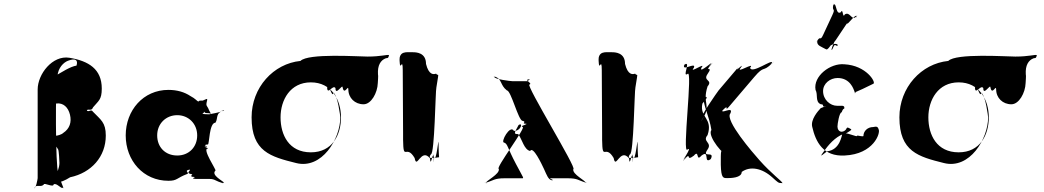

<svg xmlns="http://www.w3.org/2000/svg" viewBox="-20 -1065 6239 1147"><path d="M399 -6C526 -33 612 -129 612 -255C612 -334 582 -349 535 -398C524 -417 507 -389 497 -408C497 -421 498 -385 498 -405C507 -419 526 -397 536 -424C568 -463 588 -468 588 -536C588 -652 510 -701 394 -720C294 -736 205 -623 205 -530V-1C205 4 194 65 185 55C185 42 187 76 187 56C197 34 224 57 242 37C242 24 300 57 300 37C318 24 346 67 356 56C356 43 358 75 358 55C349 33 334 -6 328 -32C311 -57 310 -588 323 -609C327 -661 360 -692 386 -702C430 -719 448 -707 437 -673C402 -668 354 -638 287 -597C268 -583 240 -569 234 -553V-510C240 -507 246 -460 246 -452V-254C267 -254 278 -254 278 -348C285 -352 308 -450 318 -447C358 -451 387 -425 398 -380C409 -335 396 -296 358 -271C348 -261 323 -254 312 -254C298 -240 292 -244 292 -228C298 -208 311 -200 327 -173C332 -167 335 -101 335 -92C335 -64 321 -26 306 -10C290 6 287 1 287 21C297 29 337 34 399 -6Z M731 -256C731 -106 836 15 986 15C1040 15 1033 -1 1099 -26C1115 -32 1075 -45 1113 -52C1122 -45 1083 -31 1127 -24C1136 -24 1103 -8 1141 -8C1153 -5 1112 1 1149 4H1231C1268 4 1262 17 1317 30C1326 30 1281 27 1319 27C1311 15 1239 -19 1267 -46C1276 -46 1184 -178 1222 -178C1230 -180 1179 -192 1215 -192C1224 -192 1177 -188 1215 -188C1225 -188 1184 -200 1222 -202C1231 -202 1229 -332 1267 -332C1285 -359 1264 -392 1319 -404C1328 -404 1279 -407 1317 -407C1309 -394 1222 -382 1231 -382C1231 -382 1183 -383 1190 -386C1206 -395 1194 -402 1199 -398C1205 -391 1203 -389 1225 -389C1248 -387 1242 -378 1229 -406C1218 -437 1208 -428 1216 -460C1223 -484 1211 -471 1191 -464C1169 -464 1171 -464 1165 -458C1158 -460 1146 -477 1118 -491C1082 -515 1038 -528 986 -528C836 -528 731 -406 731 -256ZM919 -256C919 -327 972 -377 1039 -377C1105 -377 1158 -327 1158 -256C1158 -186 1108 -136 1039 -136C967 -136 919 -186 919 -256Z M1656 -364C1656 -468 1714 -573 1837 -573C1961 -573 2017 -468 2017 -364C2017 -259 1965 -155 1837 -155C1706 -155 1656 -259 1656 -364ZM1775 -701C1614 -685 1483 -543 1483 -364C1483 -159 1597 -129 1749 -91C1903 -52 2013 -236 2013 -364C2013 -368 1998 -495 1972 -511C1964 -474 1945 -570 1935 -550C1935 -499 1934 -573 1934 -547C1934 -489 1968 -563 1984 -539C1984 -488 2027 -568 2027 -542C2037 -492 2061 -563 2061 -531C2061 -480 2100 -442 2152 -442C2197 -442 2235 -509 2237 -569C2237 -580 2241 -612 2238 -622C2235 -674 2253 -705 2285 -717C2301 -718 2300 -721 2304 -736C2293 -740 2255 -727 2176 -727C2122 -727 1821 -748 1775 -701Z M2445 -753C2405 -753 2366 -761 2366 -702C2366 -635 2368 -771 2368 -704C2368 -626 2386 -731 2386 -646C2386 -579 2388 -336 2388 -269V-230C2390 -95 2406 -208 2457 -121C2470 -49 2495 -185 2549 -119C2553 -52 2568 -186 2571 -116C2571 -49 2569 -181 2569 -114C2567 -49 2569 -191 2571 -127C2588 -83 2600 -268 2600 -204C2601 -128 2603 -144 2603 -125C2602 -126 2599 -124 2597 -125C2585 -121 2551 -122 2549 -122C2549 -122 2543 -129 2554 -143C2577 -143 2581 -526 2587 -543C2591 -573 2598 -605 2598 -617C2588 -620 2590 -619 2585 -625C2571 -620 2542 -615 2525 -683C2525 -751 2467 -753 2445 -753Z M3230 -55C3248 -15 3255 6 3276 12C3301 12 3248 0 3273 0H3372C3432 0 3432 12 3480 26C3505 26 3454 28 3479 28C3481 14 3397 -23 3405 -55C3430 -55 3118 -560 3143 -560C3164 -567 3109 -587 3137 -591C3162 -591 3114 -580 3139 -580H3041C3031 -580 2931 -592 2933 -606C2958 -606 2909 -608 2934 -608C2981 -594 2966 -557 3008 -525C3033 -525 3077 -343 3102 -343C3130 -337 3091 -326 3121 -326C3146 -326 3096 -323 3121 -323C3141 -323 3080 -313 3102 -307C3127 -307 2935 -56 2960 -56C2967 -24 2881 15 2882 29C2907 29 2856 27 2881 27C2930 13 2932 0 2994 0H3090C3115 0 3111 8 3062 -86C3010 -184 3013 -206 2992 -213C2967 -213 3028 -324 3050 -283C3092 -281 3107 -337 3078 -318C3048 -265 3051 -264 3076 -264C3100 -230 3111 -171 3147 -163C3164 -195 3215 -87 3230 -55Z M3634 -753C3594 -753 3555 -761 3555 -702C3555 -635 3557 -771 3557 -704C3557 -626 3575 -731 3575 -646C3575 -579 3577 -336 3577 -269V-230C3579 -95 3595 -208 3646 -121C3659 -49 3684 -185 3738 -119C3742 -52 3757 -186 3760 -116C3760 -49 3758 -181 3758 -114C3756 -49 3758 -191 3760 -127C3777 -83 3789 -268 3789 -204C3790 -128 3792 -144 3792 -125C3791 -126 3788 -124 3786 -125C3774 -121 3740 -122 3738 -122C3738 -122 3732 -129 3743 -143C3766 -143 3770 -526 3776 -543C3780 -573 3787 -605 3787 -617C3777 -620 3779 -619 3774 -625C3760 -620 3731 -615 3714 -683C3714 -751 3656 -753 3634 -753Z M4517 -108C4477 -153 4309 -347 4343 -387C4367 -438 4273 -374 4300 -412C4331 -454 4263 -371 4300 -409C4342 -452 4299 -384 4342 -436C4376 -476 4452 -565 4486 -605C4549 -679 4533 -629 4593 -687C4631 -723 4558 -650 4592 -690C4597 -716 4470 -620 4461 -660C4495 -700 4371 -620 4405 -660C4434 -700 4358 -620 4391 -664L4273 -525C4266 -516 4155 -360 4173 -355C4207 -395 4147 -311 4176 -354C4232 -436 4173 -444 4207 -549C4241 -589 4177 -580 4207 -623C4245 -678 4183 -628 4227 -678C4261 -718 4191 -641 4225 -681C4249 -711 4154 -620 4170 -660C4204 -700 4091 -620 4125 -660C4142 -700 4045 -631 4070 -681C4104 -721 4034 -638 4068 -678C4111 -708 4053 -601 4087 -623C4121 -663 4053 -132 4087 -172C4121 -194 4043 -86 4068 -117C4102 -157 4036 -74 4070 -114C4113 -164 4073 -95 4125 -135C4159 -175 4136 -95 4170 -135C4222 -175 4181 -83 4225 -114C4259 -154 4193 -77 4227 -117C4251 -167 4169 -117 4207 -172C4237 -215 4173 -218 4207 -258C4241 -360 4158 -362 4176 -446C4210 -486 4208 -487 4184 -487C4177 -443 4218 -370 4230 -288C4201 -253 4317 -118 4317 -153C4320 -184 4325 -173 4304 -170C4285 -170 4286 -166 4286 -81C4288 1 4301 -1 4325 -1C4345 -1 4411 -2 4411 -38C4461 -74 4532 -61 4593 -6C4629 26 4628 29 4655 29C4647 13 4590 -26 4517 -108Z M4910 -773C4886 -787 4860 -792 4862 -818C4876 -848 4845 -793 4862 -821C4883 -856 4878 -814 4898 -858C4912 -888 4938 -944 4952 -974C4974 -1021 4949 -993 4958 -1036C4972 -1066 4946 -1007 4960 -1037C4978 -1053 4972 -972 5003 -992C5017 -1022 5013 -949 5027 -979C5060 -999 5067 -935 5097 -968C5111 -998 5084 -935 5098 -965C5096 -991 5040 -912 5041 -924C5055 -954 4952 -789 4966 -819C4966 -819 4936 -752 4952 -770C4966 -800 4964 -799 4980 -791C4994 -794 4976 -814 4943 -794C4923 -767 4920 -767 4910 -773ZM5083 -523C5092 -503 5082 -506 5090 -510C5106 -518 5074 -507 5089 -514C5112 -525 5109 -522 5134 -534C5150 -542 5183 -558 5198 -565C5214 -573 5156 -674 5024 -681C4940 -689 4837 -610 4852 -528C4868 -500 4848 -456 4884 -442C4906 -444 4888 -423 4909 -429C4925 -437 4894 -419 4909 -426C4919 -434 4883 -419 4883 -419C4866 -401 4822 -351 4832 -308C4853 -216 4898 -129 5026 -136C5199 -144 5241 -270 5229 -292C5223 -312 5214 -309 5196 -306C5163 -306 5138 -282 5138 -252C5131 -248 5106 -256 5100 -255C5108 -239 5023 -284 5012 -265C5008 -258 5000 -170 4921 -161C4877 -127 4876 -125 4910 -172C4941 -215 4987 -260 5039 -271C5067 -289 5073 -290 5056 -298C5040 -306 5041 -305 5034 -292C5030 -286 5020 -278 5007 -278C4992 -279 4983 -293 4983 -309C4983 -324 4994 -394 5008 -394C5010 -401 5015 -412 5020 -415C5022 -415 5024 -412 5024 -425C5021 -435 5009 -433 4999 -433H4981C4939 -433 4897 -470 4897 -521C4897 -566 4939 -599 4984 -599C5060 -599 5079 -531 5083 -523Z M5526 -364C5526 -468 5584 -573 5707 -573C5831 -573 5887 -468 5887 -364C5887 -259 5835 -155 5707 -155C5576 -155 5526 -259 5526 -364ZM5645 -701C5484 -685 5353 -543 5353 -364C5353 -159 5467 -129 5619 -91C5773 -52 5883 -236 5883 -364C5883 -368 5868 -495 5842 -511C5834 -474 5815 -570 5805 -550C5805 -499 5804 -573 5804 -547C5804 -489 5838 -563 5854 -539C5854 -488 5897 -568 5897 -542C5907 -492 5931 -563 5931 -531C5931 -480 5970 -442 6022 -442C6067 -442 6105 -509 6107 -569C6107 -580 6111 -612 6108 -622C6105 -674 6123 -705 6155 -717C6171 -718 6170 -721 6174 -736C6163 -740 6125 -727 6046 -727C5992 -727 5691 -748 5645 -701Z"/></svg>

Font: Hussar Przerywany
Style: Regular
Weight: 400
Foundry: Cannot Into Space Fonts
Version: Version 0.982